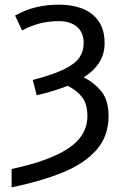

<svg xmlns="http://www.w3.org/2000/svg" viewBox="-20 -566 536 826"><path d="M30 240V161Q191 127 273.5 72.5Q356 18 356 -67Q356 -118 333.5 -147.5Q311 -177 271 -197Q242 -185 208.5 -175Q175 -165 138 -156L121 -222Q209 -245 256.5 -268.5Q304 -292 322 -319Q340 -346 340 -380Q340 -426 311.5 -450.5Q283 -475 233 -475Q189 -475 150.5 -465Q112 -455 75 -435L45 -499Q91 -525 138 -535.5Q185 -546 234 -546Q289 -546 333 -529.5Q377 -513 403.5 -476Q430 -439 430 -380Q430 -333 406.5 -296.5Q383 -260 340 -233Q384 -212 415.5 -173.5Q447 -135 447 -67Q447 20 395 79Q343 138 249.5 176Q156 214 30 240Z"/></svg>

Font: Noto IKEA Arabic
Style: Regular
Weight: 400
Designer: Monotype Design Team
Foundry: Monotype Imaging Inc.
Version: Version 1.200